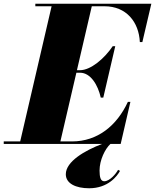

<svg xmlns="http://www.w3.org/2000/svg" viewBox="-70 -770 830 1027"><path d="M358 -381C415 -381 454 -315 469 -248H482.5L546.5 -523H533C488 -456 415 -394.5 358 -394.5H341.5L421 -736.5H489C606 -736.5 673 -652 678 -545H691.5L739.5 -750H119V-736.5H206L38 -13.5H-50V0H476C383.5 35 282 94 282 162C282 212 336 237 407 237C508 237 557 172 572 144L561.5 138.5C550.5 159.5 517 199.5 487.5 199.5C468.5 199.5 462.5 178 462.5 142.5C462.5 86 492 26.5 520.5 0H575.5L627.5 -225H614C555 -98 452 -13.5 315 -13.5H253L338.5 -381Z"/></svg>

Font: Bodoni* 16pt Fatface
Style: Italic
Weight: 900
Italic angle: -13°
Version: Version 2.3